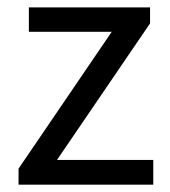

<svg xmlns="http://www.w3.org/2000/svg" viewBox="-20 -506 465 526"><path d="M30.8 0V-43.9L286.1 -418.9H59.1V-485.8H391.1V-441.9L136.2 -67.9H399.9V0Z"/></svg>

Font: Source Sans Pro
Style: Regular
Weight: 400
Designer: Paul D. Hunt
Foundry: Adobe Systems Incorporated
Version: Version 3.006;hotconv 1.0.111;makeotfexe 2.5.65597